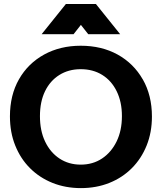

<svg xmlns="http://www.w3.org/2000/svg" viewBox="-20 -940 815 966"><path d="M698.3 -540.5C667.7 -594.1 625.5 -635.7 572 -665.4C518.4 -695 456.5 -709.9 386.1 -709.9C317.1 -709.9 255.6 -695 201.7 -665.4C147.9 -635.7 105.7 -594.2 75.4 -541C45.1 -487.8 30 -425.6 30 -354.6C30 -301 38.8 -252.1 56.6 -208C74.4 -163.8 99.1 -125.6 131.1 -93.8C163.1 -61.8 200.8 -37.2 244.4 -19.7C288 -2.3 335.5 6.4 387.2 6.4C438.8 6.4 486.4 -2.3 530 -19.7C573.7 -37.2 611.3 -61.8 643.2 -93.8C675.1 -125.7 700 -163.8 717.8 -208C735.6 -252.2 744.4 -300.7 744.4 -353.7C744.4 -424.7 729.1 -486.9 698.5 -540.5ZM566.7 -228.3C548.8 -191.9 524.5 -163.3 493.6 -142.7C462.6 -122 426.8 -111.7 386.1 -111.7C346.1 -111.7 310.5 -121.9 279.6 -142.2C248.8 -162.5 224.5 -190.9 207.1 -227.5C189.6 -263.8 181 -306.6 181 -355.7C181 -404.1 189.5 -445.9 206.6 -481.1C223.7 -516.3 247.8 -543.5 278.8 -562.9C309.7 -582.2 345.6 -591.9 386.2 -591.9C427.5 -591.9 463.7 -582.2 494.6 -562.9C525.6 -543.6 549.9 -516.1 567.2 -480.6C584.6 -445.1 593.4 -403.5 593.4 -355.7C593.4 -307.2 584.5 -264.9 566.7 -228.4ZM387 -814.8 423.9 -768H584.5L462.5 -919.9H311.5L189.5 -768H350.2Z"/></svg>

Font: Diatome
Style: Bold
Weight: 700
Designer: 15.100.17
Foundry: 15.100.17
Version: Version 1.004;Fontself Maker 3.5.8